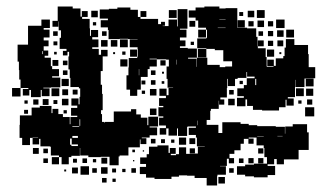

<svg xmlns="http://www.w3.org/2000/svg" viewBox="-20 -544 1003 589"><path d="M409 -116V-92H374V-67H347V-64H344V-37H316V-63H289V-62H251V-67H226V-90H225V-66H199V-62H191V-40H169V-62H161V-67H136V-94H133V-95H104V-118H100V-101H80V-121H97V-122H80V-121H72V-99H48V-121H40V-161H41V-190H77V-214H102V-219H138V-197H141V-210H159V-194H173V-185H194V-163H196V-185H217V-189H198V-213H217V-220H199V-242H221V-224H224V-247H226V-273H222V-277H196V-305H194V-331H190V-371H192V-385H187V-374H173V-388H184V-394H163V-428H167V-451H160V-478H159V-462H141V-480H157V-524H203V-518H227V-493H231V-510H249V-492H232V-486H255V-457H256V-434H259V-452H281V-430H263V-423H282V-399H263V-394H283V-376H290V-391H310V-371H295V-326H289V-284H293V-256H295V-206H290V-194H293V-170H299V-168H301V-170H329V-202H382V-209H398V-193H412V-183H432V-160H435V-186H465V-156H439V-153H462V-129H439V-122H415V-120H429V-102H411V-116ZM927 -378V-338H947V-304H918V-303H914V-277H886V-299H885V-246H863V-242H881V-220H859V-238H856V-215H836V-205H784V-207H756V-219H738V-239H733V-218H707V-244H728V-249H708V-273H728V-283H737V-304H761V-309H738V-323H736V-305H709V-302H701V-280H679V-302H677V-274H676V-245H656V-239H668V-223H652V-235H651V-210H627V-204H625V-176H614V-161H650V-136H662V-169H718V-164H743V-160H769V-157H826V-155H854V-134H855V-156H878V-163H922V-138H927V-84H896V-55H851V-40H829V-56H821V-40H801V-35H824V-7H801V0H759V-3H732V-8H707V-34H732V-39H759V-42H799V-62H791V-90H789V-98H767V-122H743V-119H758V-103H742V-118H728V-103H718V-83H699V-72H684V-59H698V-43H682V-57H676V-35H655V-34H673V-8H647V-4H646V25H614V2H577V-5H554V-6H529V-2H506V5H454V1H428V-10H409V-32H428V-41H410V-61H430V-71H437V-94H463V-98H497V-75H501V-90H519V-72H504V-68H520V-71H529V-92H551V-72H578V-73H587V-94H608V-95H584V-122H581V-130H559V-152H581V-156H556V-155H554V-127H526V-150H523V-128H497V-150H490V-131H470V-151H489V-159H468V-183H481V-187H466V-215H481V-219H468V-243H489V-250H469V-272H491V-252H497V-274H511V-275H494V-302H491V-340H498V-361H490V-362H461V-364H439V-362H461V-340H439V-332H433V-308H412V-269H401V-250H379V-269H368V-313H374V-337H375V-366H401V-370H403V-393H402V-399H378V-423H402V-424H373V-425H347V-424H313V-452H311V-460H289V-482H311V-487H286V-515H314V-517H340V-521H380V-514H403V-492H411V-486H465V-470H474V-477H486V-465H479V-464H497V-484H523V-463H525V-516H555V-456H532V-453H552V-429H532V-420H549V-402H532V-397H556V-395H584V-367H557V-364H583V-339H584V-367H616V-345H654V-338H671V-340H692V-356H665V-390H639V-394H613V-396H585V-426H613V-428H615V-453H612V-459H588V-481H580V-490H559V-512H580V-521H607V-524H653V-518H672V-519H708V-459H738V-457H766V-431H770V-402H771V-396H795V-369H798V-340H799V-339H819V-341H800V-361H820V-342H826V-365H849V-372H853V-398H857V-424H883V-406H925V-378ZM498 -513H522V-489H498ZM768 -513H792V-489H768ZM260 -511H280V-491H260ZM740 -511H760V-491H740ZM411 -510H429V-492H411ZM714 -507H726V-495H714ZM50 -271H67V-274H43V-300H39V-329H38V-355H34V-407H66V-465H107V-484H133V-458H114V-453H132V-429H114V-420H129V-402H114V-389H128V-373H117V-367H136V-341H140V-332H161V-310H140V-306H165V-276H136V-275H113V-273H132V-249H108V-268H105V-246H75V-268H70V-251H50ZM672 -483V-484H653V-483ZM827 -484H853V-458H827ZM709 -482H731V-460H709ZM770 -481H790V-461H770ZM561 -480H579V-462H561ZM758 -479V-463H742V-479ZM802 -479H818V-463H802ZM275 -476V-466H265V-476ZM648 -458H672V-459H648ZM612 -429H588V-453H612ZM858 -453H882V-429H858ZM830 -451H850V-431H830ZM802 -449H818V-433H802ZM143 -448H157V-434H143ZM293 -434V-448H307V-434ZM787 -448V-434H773V-448ZM348 -423H372V-399H348ZM310 -401H290V-421H310ZM320 -421H340V-401H320ZM771 -420H789V-402H771ZM831 -420H849V-402H831ZM802 -419H818V-403H802ZM144 -417H156V-405H144ZM575 -416V-406H565V-416ZM613 -368H587V-394H613ZM379 -370V-392H401V-370ZM799 -392H821V-370H799ZM112 -387H110V-378H112ZM355 -376V-386H365V-376ZM154 -385V-377H146V-385ZM333 -384V-378H327V-384ZM843 -384V-378H837V-384ZM371 -340H349V-362H371ZM523 -346V-361H522V-346ZM141 -360H159V-342H141ZM472 -359H488V-343H472ZM173 -358H187V-344H173ZM406 -313H407V-332H406ZM187 -314H173V-328H187ZM443 -328H457V-314H443ZM477 -318V-324H483V-318ZM942 -303V-279H918V-303ZM191 -280H169V-302H191ZM766 -302H763V-283H766ZM457 -284H443V-298H457ZM414 -297H426V-285H414ZM715 -286V-296H725V-286ZM484 -287H476V-295H484ZM17 -274H43V-248H17ZM138 -273H162V-249H138ZM888 -273H912V-249H888ZM919 -272H941V-250H919ZM460 -251H440V-271H460ZM171 -252V-270H189V-252ZM203 -254V-269H218V-254ZM683 -254V-268H697V-254ZM425 -266V-256H415V-266ZM170 -241H190V-221H170ZM700 -221H680V-241H700ZM129 -240V-222H111V-240ZM98 -239V-223H82V-239ZM938 -239V-223H922V-239ZM156 -237V-225H144V-237ZM55 -226V-236H65V-226ZM905 -236V-226H895V-236ZM944 -187H916V-215H944ZM460 -191H440V-211H460ZM66 -195H54V-207H66ZM185 -206V-196H175V-206ZM224 -158H226V-178H224ZM585 -174V-160H586V-174ZM202 -155H223V-157H202ZM219 -127H202V-121H219ZM831 -127V-126H847V-127ZM789 -124V-125H769V-124ZM529 -122H551V-100H529ZM561 -120H579V-102H561ZM195 -119V-100H199V-96H219V-101H200V-119ZM457 -118V-104H443V-118ZM474 -105V-117H486V-105ZM505 -106V-116H515V-106ZM99 -72H81V-90H99ZM562 -73V-89H578V-73ZM772 -89H788V-73H772ZM127 -74H113V-88H127ZM386 -85H394V-77H386ZM422 -83V-79H418V-83ZM161 -40H139V-62H161ZM291 -42V-60H309V-42ZM742 -43V-59H758V-43ZM788 -43H772V-59H788ZM127 -44H113V-58H127ZM233 -44V-58H247V-44ZM713 -44V-58H727V-44ZM204 -45V-57H216V-45ZM265 -46V-56H275V-46ZM392 -53V-49H388V-53ZM253 -8H227V-34H253ZM310 -11H290V-31H310ZM219 -12H201V-30H219ZM277 -14H263V-28H277ZM397 -14H383V-28H397ZM697 -14H683V-28H697ZM336 -15H324V-27H336ZM365 -16H355V-26H365ZM183 -18H177V-24H183ZM670 19H650V-1H670ZM307 16H293V2H307ZM335 14H325V4H335Z"/></svg>

Font: Rubik-Storm
Style: Regular
Weight: 400
Designer: NaN (generative design), Hubert & Fischer (Rubik source font outlines)
Foundry: NaN, Hubert & Fischer
Version: Version 1.000